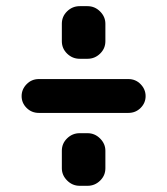

<svg xmlns="http://www.w3.org/2000/svg" viewBox="-20 -600 540 620"><path d="M262.7 -169.9Q286.1 -169.9 303.2 -152.8Q320.3 -135.7 320.3 -113.3V-56.6Q320.3 -33.2 303.2 -16.6Q286.1 0 262.7 0H237.3Q213.9 0 196.8 -17.1Q179.7 -34.2 179.7 -56.6V-113.3Q179.7 -136.7 196.8 -153.3Q213.9 -169.9 237.3 -169.9ZM179.7 -466.8V-523.4Q179.7 -546.9 196.8 -563.5Q213.9 -580.1 237.3 -580.1H262.7Q286.1 -580.1 303.2 -563Q320.3 -545.9 320.3 -523.4V-466.8Q320.3 -443.4 303.2 -426.8Q286.1 -410.2 262.7 -410.2H237.3Q213.9 -410.2 196.8 -426.8Q179.7 -443.4 179.7 -466.8ZM394.5 -344.7Q418 -344.7 434.1 -328.1Q450.2 -311.5 450.2 -289.6Q450.2 -267.6 434.1 -251.5Q418 -235.4 394.5 -235.4H105.5Q82 -235.4 65.9 -251.5Q49.8 -267.6 49.8 -289.6Q49.8 -311.5 65.9 -328.1Q82 -344.7 105.5 -344.7Z"/></svg>

Font: Rounded Mgen+ 2m bold
Style: Bold
Weight: 700
Designer: [Source Han Sans]
Ryoko NISHIZUKA  (kana & ideographs); Paul D. Hunt (Latin, Greek & Cyrillic); Wenlong ZHANG  (bopomofo
Version: Version 1.059.20150602